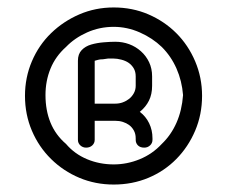

<svg xmlns="http://www.w3.org/2000/svg" viewBox="-20 -571 609 515"><path d="M285 -551Q335 -551 378 -532.5Q421 -514 453 -482Q485 -450 503.5 -406.5Q522 -363 522 -314Q522 -264 503.5 -220.5Q485 -177 453 -144.5Q421 -112 378 -94Q335 -76 285 -76Q236 -76 193 -94Q150 -112 117 -144.5Q84 -177 65.5 -220.5Q47 -264 47 -314Q47 -363 65.5 -406.5Q84 -450 117 -482Q150 -514 193 -532.5Q236 -551 285 -551ZM285 -499Q247 -499 213.5 -484Q180 -469 157 -445Q129 -420 115.5 -387Q102 -354 102 -316Q102 -275 115.5 -242Q129 -209 157 -185Q180 -158 213.5 -144Q247 -130 285 -130Q321 -130 355 -144Q389 -158 414 -185Q439 -209 453.5 -242Q468 -275 471 -316Q468 -354 453.5 -387Q439 -420 414 -445Q389 -469 355 -484Q321 -499 285 -499ZM289 -293Q300 -293 309.5 -296.5Q319 -300 326.5 -306Q334 -312 339 -321Q344 -330 344 -341V-366Q344 -379 338.5 -388Q333 -397 325 -402.5Q317 -408 305.5 -411Q294 -414 284 -414Q278 -414 270 -414L256 -412Q248 -412 243 -410.5Q238 -409 234 -408V-293ZM234 -247V-196Q234 -187 227.5 -181Q221 -175 211 -175Q202 -175 195.5 -181Q189 -187 189 -196V-408Q189 -426 199 -436.5Q209 -447 224.5 -451.5Q240 -456 258 -457.5Q276 -459 289 -459Q309 -459 326.5 -452.5Q344 -446 358 -433.5Q372 -421 380 -404Q388 -387 388 -366V-341Q388 -318 379.5 -301Q371 -284 355 -271Q371 -259 380 -240.5Q389 -222 389 -200V-196Q389 -187 382.5 -181Q376 -175 367 -175Q356 -175 350 -181Q344 -187 344 -196V-200Q344 -212 339 -221Q334 -230 326.5 -235.5Q319 -241 309.5 -244Q300 -247 289 -247Z"/></svg>

Font: VDS
Style: Thin
Weight: 100
Width: 0
Designer: artmaker
Foundry: artmaker
Version: Version 1.000 2012 initial release